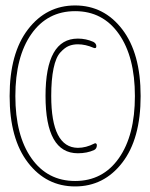

<svg xmlns="http://www.w3.org/2000/svg" viewBox="-20 -710 540 690"><path d="M259.8 -159.2Q143.6 -159.2 143.6 -365.2Q143.6 -571.3 259.8 -571.3Q289.1 -571.3 315.4 -559.6Q326.2 -553.7 326.2 -543.9Q326.2 -534.2 316.4 -538.1Q287.1 -550.8 259.8 -550.8Q242.2 -550.8 227.5 -544.9Q212.9 -539.1 196.8 -521.5Q180.7 -503.9 172.4 -463.9Q164.1 -423.8 164.1 -365.2Q164.1 -179.7 259.8 -178.7Q289.1 -178.7 319.3 -194.3Q322.3 -196.3 325.2 -194.3Q328.1 -192.4 328.1 -188.5Q328.1 -175.8 318.4 -170.9Q293 -159.2 259.8 -159.2ZM407.2 -587.9Q349.6 -669.9 250 -669.9Q150.4 -669.9 92.8 -587.9Q35.2 -505.9 35.2 -364.7Q35.2 -223.6 92.8 -141.6Q150.4 -59.6 250 -59.6Q349.6 -59.6 407.2 -141.6Q464.8 -223.6 464.8 -364.7Q464.8 -505.9 407.2 -587.9ZM419.4 -125.5Q353.5 -40 250 -40Q146.5 -40 80.6 -125.5Q14.6 -210.9 14.6 -364.7Q14.6 -518.6 80.6 -604.5Q146.5 -690.4 250 -690.4Q353.5 -690.4 419.4 -604.5Q485.4 -518.6 485.4 -364.7Q485.4 -210.9 419.4 -125.5Z"/></svg>

Font: Rounded-X Mgen+ 2m thin
Style: Regular
Weight: 100
Designer: [Source Han Sans]
Ryoko NISHIZUKA  (kana & ideographs); Paul D. Hunt (Latin, Greek & Cyrillic); Wenlong ZHANG  (bopomofo
Version: Version 1.059.20150602